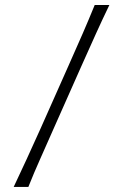

<svg xmlns="http://www.w3.org/2000/svg" viewBox="-20 -734 483 754"><path d="M33.8 0H91.4C106.2 -37.1 121.4 -73.3 137.1 -108.1C152.4 -142.9 170 -183.3 190.5 -228.6L300 -475.2C321.4 -523.3 340.5 -565.7 357.1 -602.4C373.3 -638.6 391 -675.7 409.5 -714.3H351.9C336.2 -675.7 320.5 -638.6 304.8 -602.4C289 -566.2 270.5 -524.3 249.5 -477.1L139 -228.6C118.6 -183.3 100.5 -142.9 84.3 -108.1C68.1 -73.3 51.4 -37.1 33.8 0Z"/></svg>

Font: Pinar Light
Style: Regular
Weight: 300
Designer: Amin Abedi
Version: Version 2.00;September 9, 2021;FontCreator 13.0.0.2683 64-bi